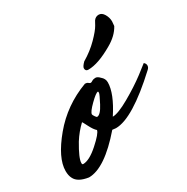

<svg xmlns="http://www.w3.org/2000/svg" viewBox="-167 -706 829 849"><g transform="rotate(-30 247.5 -281.0)"><path d="M57 -44Q89 -44 136 -86Q183 -128 185 -144Q173 -154 159.5 -180.5Q146 -207 145 -207Q114 -178 90 -140Q52 -76 52 -52Q52 -44 57 -44ZM273 -289Q263 -289 231.5 -258Q200 -227 200 -215Q200 -212 206 -203Q212 -194 215 -194Q232 -194 253.5 -235Q275 -276 275 -282.5Q275 -289 273 -289ZM275 -160Q303 -160 362.5 -194Q422 -228 467 -262L512 -297Q521 -290 521 -280Q521 -270 512 -262Q347 -109 262 -109Q256 -109 244 -111Q131 20 50 20Q-4 12 -18 -18Q-26 -33 -26 -56Q-26 -122 50 -213.5Q126 -305 241 -348Q251 -348 256 -343.5Q261 -339 265 -338.5Q269 -338 275.5 -342.5Q282 -347 293 -347.5Q304 -348 316 -335Q332 -322 332 -303Q332 -247 275 -160ZM271 -409Q271 -418 288 -435Q332 -461 365 -494.5Q398 -528 409 -548L420 -568Q430 -582 446 -582Q462 -582 472.5 -564Q483 -546 483 -527L481 -504Q460 -465 412 -438Q336 -394 286 -394Q271 -394 271 -409Z"/></g></svg>

Font: Mr Dafoe
Style: Regular
Weight: 400
Designer: Alejandro Paul
Foundry: Alejandro Paul
Version: Version 1.000